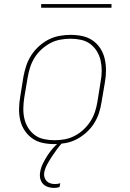

<svg xmlns="http://www.w3.org/2000/svg" viewBox="-20 -699 640 942"><path d="M247 8Q217 8 189 2Q161 -4 139 -19.5Q117 -35 101.5 -58Q86 -81 79.5 -108.5Q73 -136 73.5 -165Q74 -194 79 -223L95 -323Q100 -350 109 -377Q118 -404 133.5 -428Q149 -452 171 -472Q193 -492 218.5 -505Q244 -518 272 -523Q300 -528 326 -528Q356 -528 384 -522Q412 -516 434.5 -500.5Q457 -485 472 -462Q487 -439 493.5 -411.5Q500 -384 500 -355Q500 -326 495 -297L478 -197Q474 -170 465 -143Q456 -116 440.5 -92Q425 -68 402.5 -48Q380 -28 354.5 -15Q329 -2 301 3Q273 8 247 8ZM248 -11Q272 -11 297 -15.5Q322 -20 345.5 -32Q369 -44 389 -62.5Q409 -81 423.5 -103.5Q438 -126 446 -150.5Q454 -175 458 -200L474 -300Q479 -326 479 -352Q479 -378 473.5 -402.5Q468 -427 455 -448Q442 -469 422.5 -483.5Q403 -498 378 -503.5Q353 -509 326 -509Q302 -509 276.5 -504.5Q251 -500 228 -488Q205 -476 184.5 -457.5Q164 -439 150 -416.5Q136 -394 128 -369.5Q120 -345 116 -320L99 -220Q95 -194 94.5 -168Q94 -142 99.5 -117.5Q105 -93 118 -72Q131 -51 150.5 -36.5Q170 -22 195.5 -16.5Q221 -11 248 -11ZM244 223Q229 223 214.5 218Q200 213 190.5 202.5Q181 192 177.5 177Q174 162 177 146Q180 125 190 104.5Q200 84 212.5 64.5Q225 45 240.5 27.5Q256 10 274 -5L276 -8H288L287 0Q272 16 259 34Q246 52 234 70Q222 88 211.5 107.5Q201 127 197 147Q195 159 198 170Q201 181 208.5 189Q216 197 227 200.5Q238 204 249 204Q256 204 262.5 203Q269 202 276 200L272 219Q265 221 258 222Q251 223 244 223ZM527 -661H182V-679H527Z"/></svg>

Font: Iosevka Etoile Thin
Style: Italic
Weight: 100
Italic angle: -9°
Designer: Belleve Invis
Foundry: Belleve Invis
Version: Version 22.1.2; ttfautohint (v1.8.4)